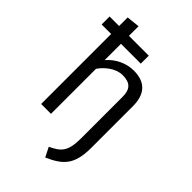

<svg xmlns="http://www.w3.org/2000/svg" viewBox="-279 -847 1158 1158"><g transform="rotate(45 300.0 -268.0)"><path d="M184 -747 100 -738V-665H19V-597H100V0H184V-384C212 -425 266 -471 325 -471C389 -471 417 -443 417 -378V-24C417 92 384 117 315 150L346 211C448 165 501 121 501 -26V-382C501 -480 456 -538 353 -538C290 -538 226 -508 184 -458V-597H353V-665H184Z"/></g></svg>

Font: FiraMono Nerd Font
Style: Regular
Weight: 400
Designer: Carrois Corporate & Edenspiekermann AG
Foundry: Carrois Corporate GbR & Edenspiekermann AG
Version: Version 003.206;Nerd Fonts 3.3.0